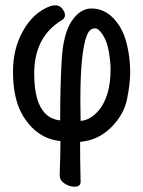

<svg xmlns="http://www.w3.org/2000/svg" viewBox="-20 -515 540 724"><path d="M262 189Q242 189 224 177.5Q206 166 205 148Q208 61 208 17Q118 8 65 -81Q29 -143 29 -245Q29 -331 66 -397Q105 -468 170 -492Q179 -495 188 -495Q208 -495 219 -476Q225 -467 225 -458Q225 -446 213 -439Q109 -376 109 -238Q109 -71 207 -61V-87Q207 -185 212.5 -286Q218 -387 250 -435Q282 -483 325 -483Q389 -483 431 -416Q457 -375 467 -302Q471 -273 471 -243Q471 -200 459 -141Q447 -82 398.5 -34Q350 14 282 20Q282 95 284 170Q284 189 262 189ZM284 -59Q320 -62 351 -97Q397 -151 397 -254Q397 -281 390.5 -319.5Q384 -358 368 -383Q352 -408 339 -408Q317 -408 307 -380Q283 -318 283 -135Z"/></svg>

Font: LXGW WenKai Mono Medium
Style: Regular
Weight: 500
Monospace: yes
Designer: LXGW / Fontworks Inc.
Foundry: LXGW / Fontworks Inc.
Version: Version 1.520; June 14, 2025